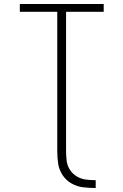

<svg xmlns="http://www.w3.org/2000/svg" viewBox="-20 -755 616 959"><path d="M458 184V145Q434 145 409.5 142Q385 139 364 126.5Q343 114 329.5 93.5Q316 73 313 48.5Q310 24 310 0V-696H498V-735H79V-696H266V0Q266 31 270.5 62Q275 93 292.5 119.5Q310 146 337.5 161.5Q365 177 396 180.5Q427 184 458 184Z"/></svg>

Font: Iosevka Sparkle Extralight
Style: Regular
Weight: 200
Designer: Belleve Invis
Foundry: Belleve Invis
Version: Version 4.5.0; ttfautohint (v1.8.3)